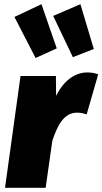

<svg xmlns="http://www.w3.org/2000/svg" viewBox="-20 -897 489 917"><path d="M178 -877 49 -816 150 -620 251 -666ZM364 -877 234 -821 328 -624 428 -663ZM396 -551C338 -551 283 -511 248 -439L247 -534H78L4 0H198L230 -225C254 -296 284 -359 348 -359C364 -359 377 -356 394 -351L449 -542C432 -548 418 -551 396 -551Z"/></svg>

Font: Fira Sans Heavy
Style: Italic
Weight: 900
Italic angle: -8°
Designer: bBox Type GmbH & Carrois Corporate GbR & Edenspiekermann AG
Foundry: bBox Type GmbH & Carrois Corporate GbR & Edenspiekermann AG
Version: Version 4.301;PS 004.301;hotconv 1.0.88;makeotf.lib2.5.64775